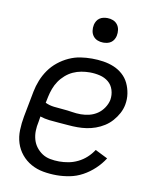

<svg xmlns="http://www.w3.org/2000/svg" viewBox="-84 -802 718 879"><g transform="rotate(10 275.0 -362.5)"><path d="M239 12Q207 12 176.5 6.5Q146 1 120 -13.5Q94 -28 75 -51Q56 -74 47 -102.5Q38 -131 39 -163Q40 -195 46 -227L69 -347Q74 -373 84.5 -399.5Q95 -426 111.5 -449.5Q128 -473 151 -491.5Q174 -510 200.5 -522Q227 -534 253.5 -538Q280 -542 307 -542Q334 -542 360 -538Q386 -534 409 -524.5Q432 -515 450.5 -498.5Q469 -482 479.5 -460Q490 -438 494 -412.5Q498 -387 493 -360Q489 -339 478.5 -319.5Q468 -300 453 -283Q438 -266 419 -254Q400 -242 379 -234.5Q358 -227 337 -224Q316 -221 296 -221Q273 -221 251.5 -223Q230 -225 207.5 -226.5Q185 -228 163 -230.5Q141 -233 120 -240L116 -215Q111 -193 110.5 -172Q110 -151 115.5 -131.5Q121 -112 133 -96.5Q145 -81 161 -70.5Q177 -60 197.5 -56Q218 -52 240 -52Q261 -52 283 -56Q305 -60 326.5 -70.5Q348 -81 365.5 -97Q383 -113 396 -133L454 -104Q437 -77 412.5 -54Q388 -31 359.5 -15.5Q331 0 300 6Q269 12 239 12ZM300 -282Q320 -282 340 -287Q360 -292 377 -303.5Q394 -315 406 -333Q418 -351 422 -370Q426 -394 419 -416.5Q412 -439 395 -453Q378 -467 355 -472.5Q332 -478 308 -478Q289 -478 269 -474.5Q249 -471 230.5 -462.5Q212 -454 196 -440Q180 -426 168.5 -409Q157 -392 150 -373Q143 -354 139 -335L133 -306Q152 -297 173.5 -294.5Q195 -292 216 -290.5Q237 -289 258 -285.5Q279 -282 300 -282ZM344 -623Q330 -623 317.5 -628Q305 -633 297 -643.5Q289 -654 287 -668Q285 -682 288 -696Q290 -705 295 -713.5Q300 -722 308 -727.5Q316 -733 325.5 -735Q335 -737 344 -737Q358 -737 370.5 -732Q383 -727 391 -716.5Q399 -706 401 -692Q403 -678 400 -664Q398 -655 393 -646.5Q388 -638 380 -632.5Q372 -627 362.5 -625Q353 -623 344 -623Z"/></g></svg>

Font: Lode
Style: Italic
Weight: 400
Italic angle: -11°
Monospace: yes
Designer: Belleve Invis
Foundry: Belleve Invis
Version: Version 29.2.0; ttfautohint (v1.8.3)